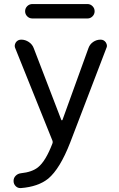

<svg xmlns="http://www.w3.org/2000/svg" viewBox="-20 -748 602 974"><path d="M144.5 -654.3Q128.9 -654.3 118.2 -665Q107.4 -675.8 107.4 -690.9Q107.4 -706.1 118.2 -716.8Q128.9 -727.5 144.5 -727.5H423.8Q438.5 -727.5 449.2 -716.8Q460 -706.1 460 -690.9Q460 -675.8 449.2 -665Q438.5 -654.3 423.8 -654.3ZM291 -139.6Q292 -137.7 293.9 -137.7Q295.9 -137.7 296.9 -139.6L428.7 -503.9Q435.5 -523.4 452.6 -535.2Q469.7 -546.9 490.2 -546.9Q506.8 -546.9 516.6 -533.2Q522.5 -524.4 522.5 -515.6Q522.5 -509.8 519.5 -503.9L335.9 -24.4Q284.2 108.4 224.6 158.2Q173.8 199.2 85.9 206.1Q84 206.1 83 206.1Q69.3 206.1 59.6 196.3Q48.8 185.5 48.8 169.9Q48.8 154.3 59.6 143.6Q70.3 132.8 85.9 130.9Q142.6 125 172.9 100.6Q211.9 69.3 246.1 -20.5Q249 -27.3 246.1 -34.2L57.6 -502.9Q54.7 -508.8 54.7 -515.6Q54.7 -524.4 60.5 -533.2Q70.3 -546.9 87.9 -546.9Q108.4 -546.9 126.5 -534.7Q144.5 -522.5 151.4 -502.9Z"/></svg>

Font: Gen Jyuu Gothic P Regular
Style: Regular
Weight: 400
Designer: [Source Han Sans]
Ryoko NISHIZUKA  (kana & ideographs); Paul D. Hunt (Latin, Greek & Cyrillic); Wenlong ZHANG  (bopomofo
Version: Version 1.002.20150607